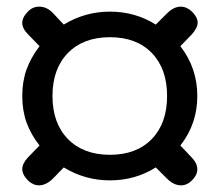

<svg xmlns="http://www.w3.org/2000/svg" viewBox="-20 -613 662 578"><path d="M47 -104Q47 -121 65 -140L99 -175Q73 -208 60 -244Q47 -280 47 -324Q47 -368 60 -404Q73 -440 99 -474L65 -509Q47 -527 47 -544Q47 -561 64 -578Q78 -593 98 -593Q122 -593 141 -572L172 -539Q236 -578 311 -578Q387 -578 449 -539L482 -572Q503 -593 524 -593Q542 -593 558 -578Q575 -561 575 -545Q575 -529 557 -509L523 -474Q574 -408 574 -324Q574 -240 523 -175L557 -139Q574 -122 574 -103Q574 -86 558 -70Q543 -55 525 -55Q503 -55 482 -76L449 -109Q387 -70 311 -70Q236 -70 172 -109L140 -76Q119 -55 97 -55Q80 -55 65 -69Q47 -87 47 -104ZM483 -324Q483 -406 437 -453.5Q391 -501 311 -501Q231 -501 184.5 -453.5Q138 -406 138 -324Q138 -242 184.5 -194.5Q231 -147 311 -147Q391 -147 437 -194.5Q483 -242 483 -324Z"/></svg>

Font: Kodchasan Medium
Style: Regular
Weight: 500
Designer: Katatrad Aksorn Co.,Ltd.
Foundry: Cadson Demak Co.,Ltd.
Version: Version 1.000; ttfautohint (v1.6)